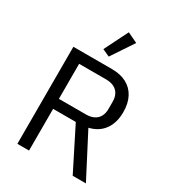

<svg xmlns="http://www.w3.org/2000/svg" viewBox="-222 -1073 1083 1196"><g transform="rotate(30 320.0 -474.5)"><path d="M177 -300V0H93V-698H371Q432 -698 475.5 -675Q519 -652 542.5 -608Q566 -564 566 -500Q566 -424 530 -374Q494 -324 426 -308L586 0H491L340 -300ZM177 -372H371Q404 -372 427.5 -383.5Q451 -395 463.5 -417.5Q476 -440 476 -472V-524Q476 -556 463.5 -578.5Q451 -601 427.5 -612.5Q404 -624 371 -624H177ZM420 -914 314 -755 262 -779 347 -949Z"/></g></svg>

Font: IBM Plex Sans Var
Style: Regular
Weight: 400
Designer: Mike Abbink, Paul van der Laan, Pieter van Rosmalen
Foundry: Bold Monday
Version: Version 3.000